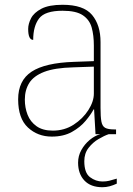

<svg xmlns="http://www.w3.org/2000/svg" viewBox="-20 -562 557 804"><path d="M197 10Q138 10 97 -28Q56 -66 56 -146Q56 -225 112.5 -262Q169 -299 290 -303L373 -306V-371Q373 -414 364 -446.5Q355 -479 327 -498Q299 -517 242 -517Q168 -517 143.5 -484.5Q119 -452 119 -395Q98 -395 98 -441Q98 -462 110 -485.5Q122 -509 153.5 -525.5Q185 -542 242 -542Q330 -542 365.5 -499.5Q401 -457 401 -386V-110Q401 -73 404.5 -53.5Q408 -34 420 -27Q432 -20 459 -20H466V0H380L374 -104H372Q361 -83 338.5 -56Q316 -29 281 -9.5Q246 10 197 10ZM201 -15Q250 -15 288.5 -40Q327 -65 350 -101Q373 -137 373 -170V-283L287 -280Q209 -278 165 -261Q121 -244 102.5 -214.5Q84 -185 84 -145Q84 -111 95.5 -81.5Q107 -52 133 -33.5Q159 -15 201 -15ZM409 222Q360 222 333.5 194Q307 166 307 119Q307 91 320.5 66.5Q334 42 355.5 24Q377 6 400 0H435Q417 6 393 20Q369 34 351 57Q333 80 333 113Q333 162 357 180Q381 198 409 198Q425 198 437 195Q449 192 469 186V207Q454 214 439 218Q424 222 409 222Z"/></svg>

Font: Noto Serif Tamil Thin
Style: Italic
Weight: 100
Italic angle: -12°
Designer: Indian Type Foundry, Tom Grace, and the Monotype Design Team
Foundry: Monotype Imaging Inc.
Version: Version 2.003; ttfautohint (v1.8.4.7-5d5b)